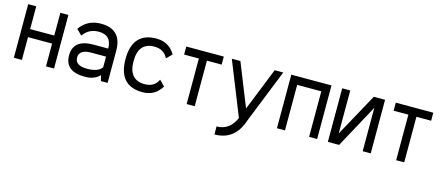

<svg xmlns="http://www.w3.org/2000/svg" viewBox="-48 -991 3886 1690"><g transform="rotate(15 1894.5 -146.0)"><path d="M122.1 -488.3V-280.8H341.8V-488.3H415V0H341.8V-207.5H122.1V0H48.8V-488.3Z M712.9 -488.3Q903.3 -488.3 903.3 -293V0H842.3L830.1 -48.8V-51.3Q781.7 0 695.8 0Q512.7 0 512.7 -146.5Q512.7 -293 695.8 -293H830.1Q830.1 -415 712.9 -415Q668.5 -415 633.5 -397.5Q598.6 -379.9 571.3 -341.8L522.5 -390.6Q590.8 -488.3 712.9 -488.3ZM695.8 -219.7Q585.9 -219.7 585.9 -146.5Q585.9 -73.2 695.8 -73.2Q795.9 -73.2 830.1 -122.1V-219.7Z M1220.7 0Q1001 0 1001 -244.1Q1001 -488.3 1220.7 -488.3V-487.8Q1333 -487.8 1391.6 -390.1L1342.8 -341.3Q1308.1 -414.6 1220.7 -414.6V-415Q1074.2 -415 1074.2 -244.1Q1074.2 -73.2 1220.7 -73.2Q1308.1 -73.2 1342.8 -146.5L1391.6 -97.7Q1333 0 1220.7 0Z M1831.1 -488.3V-415H1696.8V0H1623.5V-415H1489.3V-488.3Z M1904.3 -488.3H1982.4L2138.7 -97.7L2294.9 -488.3H2373L2177.7 0Q2114.3 195.3 1928.7 195.3V122.1Q2046.4 122.1 2099.6 0Z M2812.5 -488.3V0H2739.3V-415H2519.5V0H2446.3V-488.3Z M2910.2 0V-488.3H2983.4V-96.7L3198.2 -488.3H3300.8V0H3227.5V-395.5L3012.7 0Z M3740.2 -488.3V-415H3606V0H3532.7V-415H3398.4V-488.3Z"/></g></svg>

Font: Sanitrixie
Style: Regular
Weight: 400
Designer: Jayvee D. Enaguas (Grand Chaos)
Version: Version 1.1 - 6/9/2013